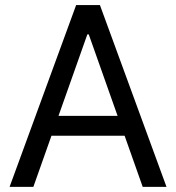

<svg xmlns="http://www.w3.org/2000/svg" viewBox="-20 -727 685 747"><path d="M17.3 0 276.2 -707.2H368.8L627.8 0H535.2L325.3 -593.2H319.8L109.8 0ZM504.1 -276.2V-198.9H141.6V-276.2Z"/></svg>

Font: Pretendard Variable
Style: Regular
Weight: 400
Designer: Base glyphs from Inter by Rasmus Andersson; Hangul glyphs from Noto Sans CJK(Source Han Sans) by Jang Soo-young and Kang
Foundry: Kil Hyung-jin
Version: Version 1.100;FEAKit 1.0